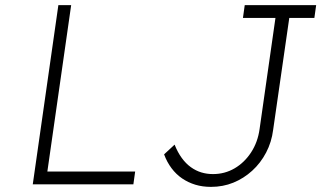

<svg xmlns="http://www.w3.org/2000/svg" viewBox="-20 -720 1255 750"><path d="M108 0 208 -700H258L165 -50H508L501 0ZM804 10Q771 10 743 1.5Q715 -7 691.5 -23Q668 -39 650 -63Q632 -87 621 -117L662 -155Q674 -125 690 -103Q706 -81 725.5 -67Q745 -53 766.5 -46.5Q788 -40 812 -40Q858 -40 896.5 -62.5Q935 -85 961 -125Q987 -165 994 -216L1056 -650H929L936 -700H1215L1208 -650H1110L1047 -213Q1041 -165 1019.5 -124Q998 -83 965 -53Q932 -23 891.5 -6.5Q851 10 804 10Z"/></svg>

Font: Lexend ExtLt
Style: Italic
Weight: 250
Italic angle: -8.13011°
Designer: Bonnie Shaver-Troup, Thomas Jockin
Foundry: Lexend
Version: Version 1.007